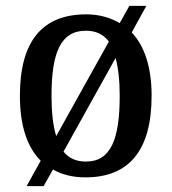

<svg xmlns="http://www.w3.org/2000/svg" viewBox="-20 -596 586 656"><path d="M119 -47 71 40H129L161 -17C192 1 229 10 272 10C420 10 498 -81 498 -269C498 -368 473 -440 430 -485L480 -576H422L389 -517C357 -536 318 -547 275 -547C125 -547 48 -456 48 -269C48 -166 73 -93 119 -47ZM352 -454 172 -131C161 -167 156 -213 156 -269C156 -417 188 -491 273 -491C308 -491 333 -479 352 -454ZM274 -44C239 -44 215 -56 197 -78L375 -398C384 -364 389 -321 389 -269C389 -121 359 -44 274 -44Z"/></svg>

Font: Noto Serif Myanmar SemiCondensed Medium
Style: Regular
Weight: 500
Width: 4
Designer: Ben Mitchell and the Monotype Design Team
Foundry: Monotype Imaging Inc.
Version: Version 2.106